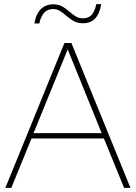

<svg xmlns="http://www.w3.org/2000/svg" viewBox="-20 -913 660 933"><path d="M583 0 485 -240H133L35 0H6L293 -704H327L614 0ZM143 -266H474L309 -673ZM472 -893Q457 -800 384 -800Q357 -800 338.5 -810.5Q320 -821 304.5 -834.5Q289 -848 273.5 -858.5Q258 -869 238 -869Q210 -869 194 -850.5Q178 -832 171 -799H147Q155 -846 179 -869Q203 -892 239 -892Q264 -892 282 -882Q300 -872 315.5 -858Q331 -844 347 -834Q363 -824 383 -824Q412 -824 426.5 -842Q441 -860 448 -893Z"/></svg>

Font: Prodigy Sans ExtraLight
Style: Regular
Weight: 200
Designer: Wei Huang
Foundry: Wei Huang
Version: Version 1.003; ttfautohint (v1.8.3)